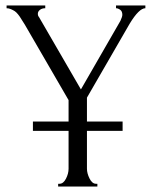

<svg xmlns="http://www.w3.org/2000/svg" viewBox="-20 -680 569 700"><path d="M192 0V-10H197Q211 -10 220.5 -28.5Q230 -47 230 -65V-203H100V-237H230V-315L70 -591Q69 -593 63 -602Q57 -611 54.5 -615.5Q52 -620 45.5 -628Q39 -636 33.5 -639.5Q28 -643 20 -646.5Q12 -650 4 -650V-660H145V-650Q133 -650 125.5 -644Q118 -638 118 -630Q118 -622 122 -618L275 -354L419 -604Q426 -619 426 -626Q426 -639 418 -644.5Q410 -650 403 -650V-660H510V-650Q487 -650 453 -594L297 -324V-237H427V-203H297V-65Q297 -48 306.5 -29Q316 -10 330 -10H335V0Z"/></svg>

Font: Forum
Style: Regular
Weight: 400
Designer: Denis Masharov
Foundry: Denis Masharov
Version: Version 1.000